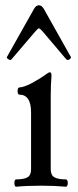

<svg xmlns="http://www.w3.org/2000/svg" viewBox="-20 -706 296 730"><path d="M237.8 -10.3Q237.8 -4.4 235.8 -0.2Q233.9 3.9 231 3.9Q188.5 0 136.2 0Q83.5 0 41 3.9Q38.1 3.9 36.4 -0.2Q34.7 -4.4 34.7 -10.3Q34.7 -16.1 36.4 -20Q38.1 -23.9 41 -23.9Q71.3 -23.9 84.7 -32Q98.1 -40 98.1 -62V-278.8Q98.1 -346.2 53.2 -346.2Q50.3 -346.2 48.6 -350.1Q46.9 -354 46.9 -359.9Q46.9 -365.7 48.6 -369.6Q50.3 -373.5 53.2 -373.5Q61 -373.5 74.5 -378.2Q87.9 -382.8 101.1 -390.1Q134.8 -408.7 148.4 -418.9Q164.1 -431.2 169.9 -431.2Q175.8 -431.2 175.8 -417.5Q172.9 -384.3 172.9 -342.3V-62Q172.9 -40 186.8 -32Q200.7 -23.9 231 -23.9Q233.9 -23.9 235.8 -19.8Q237.8 -15.6 237.8 -10.3ZM23.4 -480Q21.5 -478 19 -478Q16.1 -478 12.2 -480.5Q3.9 -485.8 6.3 -489.3L109.4 -672.4Q117.2 -686 127.9 -686Q138.7 -686 146.5 -672.4L249.5 -489.3L250 -487.3Q250 -484.9 244.6 -480.5Q241.2 -478 237.3 -478Q234.4 -478 232.4 -480L142.6 -585.9Q132.3 -598.1 127.9 -598.1Q124 -598.1 113.8 -585.9Z"/></svg>

Font: JuniusX
Style: Regular
Weight: 400
Designer: Peter S. Baker
Foundry: Briery Creek Software
Version: Version 1.004